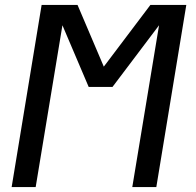

<svg xmlns="http://www.w3.org/2000/svg" viewBox="-20 -755 790 775"><path d="M27 0 148 -735H293L399 -486L587 -735H732L611 0H514L622 -653L434 -404H338L232 -653L124 0Z"/></svg>

Font: Iosevka Custom Medium Oblique
Style: Regular
Weight: 500
Italic angle: -9°
Designer: Belleve Invis
Foundry: Belleve Invis
Version: Version 27.0.1